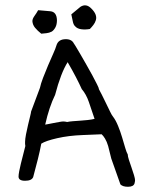

<svg xmlns="http://www.w3.org/2000/svg" viewBox="-20 -687 576 735"><path d="M330 -654Q342 -642 346 -631Q350 -620 347 -610Q344 -600 337.5 -591.5Q331 -583 324 -576Q307 -573 291.5 -575Q276 -577 268 -586Q261 -592 258.5 -606Q256 -620 253 -632L288 -661Q310 -675 330 -654ZM198 -610Q198 -593 192 -582Q186 -571 178 -566Q168 -561 158 -560Q148 -559 138 -558Q124 -569 114 -581Q105 -592 104 -606Q104 -615 112 -626Q120 -637 126 -648L172 -644Q197 -642 198 -610ZM495 15Q491 28 470 28Q450 28 441 19L406 -80L394 -128Q389 -145 382 -156.5Q375 -168 369 -173L296 -170Q243 -168 199 -158Q155 -148 138 -137Q133 -110 125 -78Q117 -46 107 -9Q101 5 76 5Q51 5 51 -11Q51 -18 53.5 -31.5Q56 -45 60 -61Q64 -77 68.5 -94.5Q73 -112 77 -128Q76 -132 76 -136Q76 -140 76 -144Q76 -154 79.5 -172.5Q83 -191 87.5 -209.5Q92 -228 95.5 -242.5Q99 -257 99 -260L133 -351Q136 -366 145 -389.5Q154 -413 164 -436.5Q174 -460 183.5 -481Q193 -502 196 -513Q203 -537 232 -537Q255 -537 263 -520Q262 -522 269 -511Q276 -500 286.5 -481.5Q297 -463 309.5 -441.5Q322 -420 333 -399.5Q344 -379 351.5 -364Q359 -349 359 -345Q362 -340 369.5 -325Q377 -310 385.5 -292.5Q394 -275 401.5 -259.5Q409 -244 413 -240Q423 -227 432 -205Q441 -183 447.5 -161Q454 -139 459.5 -120.5Q465 -102 469 -96Q469 -89 473.5 -75Q478 -61 483.5 -45.5Q489 -30 493 -16.5Q497 -3 497 3Q497 7 495 15ZM342 -232 320 -297Q310 -326 293 -346Q284 -366 270.5 -392Q257 -418 239 -449Q213 -408 191 -324Q168 -277 153 -210Q155 -210 164.5 -212Q174 -214 185 -216Q196 -218 206.5 -220Q217 -222 222 -222Q229 -222 237 -220Q246 -222 259 -223Q272 -224 286.5 -225Q301 -226 315.5 -227.5Q330 -229 342 -232Z"/></svg>

Font: Gaegu
Style: Accents-Regular
Weight: 400
Designer: JIKJI
Foundry: JIKJI
Version: Version 1.00